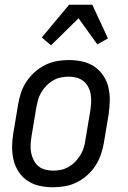

<svg xmlns="http://www.w3.org/2000/svg" viewBox="-20 -781 540 809"><path d="M203 8Q174 8 146.5 2Q119 -4 96.5 -19Q74 -34 59 -56.5Q44 -79 37.5 -106Q31 -133 31 -161.5Q31 -190 36 -219L56 -339Q60 -364 68 -389Q76 -414 91 -436.5Q106 -459 126 -477Q146 -495 170 -507Q194 -519 219.5 -523.5Q245 -528 270 -528Q299 -528 326.5 -522Q354 -516 376.5 -501Q399 -486 414.5 -463.5Q430 -441 436.5 -414Q443 -387 442.5 -358.5Q442 -330 438 -301L418 -181Q414 -156 405.5 -131Q397 -106 382.5 -83.5Q368 -61 348 -43Q328 -25 304 -13Q280 -1 254 3.5Q228 8 203 8ZM204 -62Q221 -62 237.5 -65.5Q254 -69 269.5 -78Q285 -87 297.5 -100Q310 -113 319 -128Q328 -143 333 -159.5Q338 -176 340 -192L360 -312Q363 -330 364 -347.5Q365 -365 362.5 -381.5Q360 -398 352.5 -413Q345 -428 332.5 -438.5Q320 -449 303.5 -453.5Q287 -458 270 -458Q253 -458 236 -454.5Q219 -451 203.5 -442Q188 -433 175.5 -420Q163 -407 154 -392Q145 -377 140.5 -360.5Q136 -344 133 -328L113 -208Q110 -190 109 -172.5Q108 -155 111 -138.5Q114 -122 121.5 -107Q129 -92 141 -81.5Q153 -71 170 -66.5Q187 -62 204 -62ZM195 -590 156 -623 271 -761H369L435 -619L390 -594L311 -704Z"/></svg>

Font: Iosevka SS18
Style: Italic
Weight: 400
Italic angle: -9°
Monospace: yes
Designer: Belleve Invis
Foundry: Belleve Invis
Version: Version 25.1.1; ttfautohint (v1.8.4)